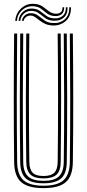

<svg xmlns="http://www.w3.org/2000/svg" viewBox="-20 -975 454 1002"><path d="M207.2 6.8Q126 6.8 90.4 -24.8Q54.8 -56.2 53.8 -129.2Q51.8 -293.8 51.9 -461.9Q52 -630 53.8 -800H69.5Q67.8 -639.5 67.6 -469.6Q67.5 -299.8 69.5 -129.5Q70.5 -62.5 102.9 -34.1Q135.2 -5.8 207.2 -5.8Q278.8 -5.8 311.1 -34.1Q343.5 -62.5 344.5 -129.5Q346.5 -295 346.4 -463.1Q346.2 -631.2 344.5 -800H360.2Q362 -631.2 362.2 -464.8Q362.5 -298.2 360.2 -129.2Q359.2 -56.2 323.6 -24.8Q288 6.8 207.2 6.8ZM207.2 -18.5Q142.8 -18.5 114.5 -44.2Q86.2 -70 85.5 -129.8Q83.2 -296.8 83.5 -464Q83.8 -631.2 85.5 -800H101.2Q99.5 -638.2 99.2 -468.5Q99 -298.8 101.2 -129.8Q102 -76.8 126.8 -54Q151.5 -31.2 207.2 -31.2Q262.5 -31.2 287.2 -54Q312 -76.8 312.8 -129.8Q315 -295.5 314.8 -463.4Q314.5 -631.2 312.8 -800H328.5Q330.2 -631.2 330.5 -465Q330.8 -298.8 328.5 -129.8Q327.8 -70 299.5 -44.2Q271.2 -18.5 207.2 -18.5ZM207.2 -44Q160 -44 138.9 -63.9Q117.8 -83.8 117 -130Q114.8 -297.5 115 -464.2Q115.2 -631 117 -800H133Q131.2 -639.5 131 -469.1Q130.8 -298.8 133 -130.2Q133.5 -91.5 150.2 -74Q167 -56.5 207.2 -56.5Q247 -56.5 263.8 -74Q280.5 -91.5 281 -130.2Q283.2 -297 283 -464.1Q282.8 -631.2 281 -800H296.8Q298.8 -630.8 298.9 -464.8Q299 -298.8 296.8 -130Q296.2 -83.2 275.1 -63.6Q254 -44 207.2 -44ZM59.5 -866Q62.5 -906.5 91.4 -932.2Q120.2 -958 160 -954.8Q185.8 -952.8 202.6 -940.9Q219.5 -929 234 -917.2Q248.5 -905.5 267 -903.8Q284.5 -901.8 295.4 -909.5Q306.2 -917.2 306.2 -937H315Q315.2 -912 300.9 -900.6Q286.5 -889.2 263.8 -891.5Q241 -893 225.6 -904.9Q210.2 -916.8 195 -928.6Q179.8 -940.5 157.2 -942.2Q122.2 -945.5 96.6 -923.1Q71 -900.8 68.2 -866ZM77 -866Q79.2 -895 100.6 -914.1Q122 -933.2 152.5 -930Q174.8 -928.2 190.4 -916.2Q206 -904.2 221.8 -892.5Q237.5 -880.8 260 -879.2Q288.8 -877 306.5 -891.4Q324.2 -905.8 324 -937H332.8Q333.2 -900 311.8 -882.2Q290.2 -864.5 257.8 -867Q233 -868.5 216.4 -880.4Q199.8 -892.2 184.9 -904.1Q170 -916 150.5 -917.8Q123.5 -920.5 105.6 -904.8Q87.8 -889 86 -866ZM94.8 -866Q96 -883 110.4 -895.5Q124.8 -908 147.8 -905.8Q165.8 -904 180.9 -892Q196 -880 213.2 -868.1Q230.5 -856.2 254.8 -854.8Q291 -852 316.5 -873.1Q342 -894.2 341.5 -937H350.5Q351 -888.2 321.5 -863.9Q292 -839.5 252.2 -842.2Q224.5 -844 205 -856Q185.5 -868 171.1 -879.9Q156.8 -891.8 144.2 -893.5Q128.2 -895.5 116.2 -886.4Q104.2 -877.2 103.8 -866Z"/></svg>

Font: Big Shoulders Inline Text
Style: Regular
Weight: 400
Designer: Patric King
Foundry: XO Type Co
Version: Version 1.000